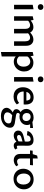

<svg xmlns="http://www.w3.org/2000/svg" viewBox="1603 -2288 974 4220"><g transform="rotate(90 2090.0 -178.0)"><path d="M85 0V-410L184 -428V0ZM134 -522Q106 -522 88.5 -538.5Q71 -555 71 -583Q71 -611 88.5 -628Q106 -645 134 -645Q162 -645 180 -628Q198 -611 198 -583Q198 -555 180 -538.5Q162 -522 134 -522Z M888 0V-244Q888 -295 867.5 -323.5Q847 -352 807 -352Q776 -352 741.5 -332Q707 -312 687 -272L655 -297Q680 -340 711.5 -368.5Q743 -397 778.5 -411Q814 -425 851 -425Q909 -425 947.5 -384Q986 -343 986 -271V0ZM615 0V-244Q615 -295 594 -323.5Q573 -352 534 -352Q513 -352 489 -343Q465 -334 444.5 -316.5Q424 -299 410 -272L378 -297Q403 -340 435 -368.5Q467 -397 503.5 -411Q540 -425 578 -425Q635 -425 674.5 -384Q714 -343 714 -271V0ZM337 0V-410L418 -428L436 -337V0Z M1335 6Q1281 6 1242.5 -20Q1204 -46 1186 -94L1210 -125Q1229 -94 1257.5 -78Q1286 -62 1319 -62Q1358 -62 1386 -80.5Q1414 -99 1429.5 -132.5Q1445 -166 1445 -210Q1445 -251 1432 -284Q1419 -317 1393.5 -336.5Q1368 -356 1333 -356Q1303 -356 1269.5 -339.5Q1236 -323 1212 -281L1176 -303Q1210 -365 1254.5 -395Q1299 -425 1358 -425Q1417 -425 1460 -398.5Q1503 -372 1527 -326Q1551 -280 1551 -222Q1551 -156 1521.5 -104.5Q1492 -53 1443.5 -23.5Q1395 6 1335 6ZM1123 289V-410L1203 -428L1221 -339V272Z M1674 0V-410L1773 -428V0ZM1723 -522Q1695 -522 1677.5 -538.5Q1660 -555 1660 -583Q1660 -611 1677.5 -628Q1695 -645 1723 -645Q1751 -645 1769 -628Q1787 -611 1787 -583Q1787 -555 1769 -538.5Q1751 -522 1723 -522Z M2102 11Q2043 11 1996.5 -13.5Q1950 -38 1924 -84Q1898 -130 1898 -195Q1898 -265 1927.5 -318Q1957 -371 2007 -400.5Q2057 -430 2120 -430Q2198 -430 2237.5 -383.5Q2277 -337 2277 -257Q2277 -247 2277 -234.5Q2277 -222 2275 -211H2191V-259Q2191 -308 2173 -334.5Q2155 -361 2111 -361Q2075 -361 2047.5 -342.5Q2020 -324 2005.5 -289.5Q1991 -255 1991 -210Q1991 -142 2027.5 -103.5Q2064 -65 2123 -65Q2155 -65 2185 -76.5Q2215 -88 2243 -112L2275 -61Q2247 -33 2217.5 -17Q2188 -1 2159 5Q2130 11 2102 11ZM1948 -211 1959 -271H2263V-211Z M2530 289Q2478 289 2437 274.5Q2396 260 2372.5 232Q2349 204 2349 166Q2349 119 2393.5 72.5Q2438 26 2527 -8L2551 18Q2499 45 2474 78.5Q2449 112 2449 146Q2449 183 2478.5 203.5Q2508 224 2555 224Q2593 224 2624.5 211.5Q2656 199 2674.5 175Q2693 151 2693 120Q2693 91 2678 77Q2663 63 2630 57Q2597 51 2545 45Q2503 41 2464.5 31.5Q2426 22 2402.5 3Q2379 -16 2379 -50Q2379 -77 2393 -98Q2407 -119 2432 -136.5Q2457 -154 2491 -170L2518 -142Q2499 -134 2480.5 -119.5Q2462 -105 2462 -83Q2462 -66 2475.5 -56.5Q2489 -47 2519.5 -41.5Q2550 -36 2599 -30Q2651 -25 2693.5 -15Q2736 -5 2761.5 18.5Q2787 42 2787 89Q2787 147 2751.5 192.5Q2716 238 2657.5 263.5Q2599 289 2530 289ZM2543 -119Q2492 -119 2454 -138.5Q2416 -158 2395 -191Q2374 -224 2374 -267Q2374 -315 2399.5 -351.5Q2425 -388 2467 -408.5Q2509 -429 2562 -429Q2636 -429 2682 -388.5Q2728 -348 2728 -283Q2728 -236 2704.5 -199Q2681 -162 2639.5 -140.5Q2598 -119 2543 -119ZM2558 -185Q2583 -185 2601.5 -195Q2620 -205 2630 -224Q2640 -243 2640 -267Q2640 -310 2614 -337Q2588 -364 2546 -364Q2509 -364 2486.5 -341.5Q2464 -319 2464 -279Q2464 -251 2476 -230Q2488 -209 2509.5 -197Q2531 -185 2558 -185ZM2631 -353 2620 -399 2794 -417V-353Z M3179 7Q3137 7 3112 -23Q3087 -53 3088 -110L3092 -287Q3093 -315 3087 -332Q3081 -349 3069.5 -357Q3058 -365 3042 -365Q3024 -365 3004.5 -357.5Q2985 -350 2971 -331.5Q2957 -313 2954 -283L2859 -294Q2865 -323 2883 -347.5Q2901 -372 2928 -390.5Q2955 -409 2988.5 -418.5Q3022 -428 3058 -428Q3125 -428 3154.5 -393.5Q3184 -359 3183 -301L3181 -92Q3181 -77 3187.5 -69Q3194 -61 3204 -61Q3213 -61 3222 -64.5Q3231 -68 3237 -75L3266 -29Q3252 -13 3229.5 -3Q3207 7 3179 7ZM2958 7Q2910 7 2880 -20.5Q2850 -48 2850 -91Q2850 -116 2861 -138.5Q2872 -161 2900 -179.5Q2928 -198 2979 -210L3143 -249L3148 -203L3002 -160Q2968 -150 2957.5 -135.5Q2947 -121 2947 -106Q2947 -87 2960.5 -76Q2974 -65 2995 -65Q3022 -65 3058.5 -83.5Q3095 -102 3140 -129L3146 -95Q3102 -53 3056 -23Q3010 7 2958 7Z M3500 7Q3463 7 3432 -8Q3401 -23 3382.5 -53Q3364 -83 3364 -126V-398L3399 -507L3463 -520V-144Q3463 -104 3481 -85Q3499 -66 3528 -66Q3546 -66 3566.5 -72.5Q3587 -79 3607 -93L3635 -50Q3605 -20 3569.5 -6.5Q3534 7 3500 7ZM3607 -350 3286 -351 3292 -409 3613 -416Z M3907 11Q3844 11 3794.5 -16.5Q3745 -44 3717 -92.5Q3689 -141 3689 -203Q3689 -269 3720 -320.5Q3751 -372 3804 -401Q3857 -430 3924 -430Q3987 -430 4036 -402.5Q4085 -375 4113 -327Q4141 -279 4141 -217Q4141 -151 4111 -99.5Q4081 -48 4028 -18.5Q3975 11 3907 11ZM3921 -57Q3960 -57 3985.5 -78Q4011 -99 4023.5 -133Q4036 -167 4036 -206Q4036 -255 4019.5 -290Q4003 -325 3974.5 -343.5Q3946 -362 3910 -362Q3873 -362 3846.5 -341.5Q3820 -321 3807 -288Q3794 -255 3794 -214Q3794 -165 3811 -129.5Q3828 -94 3857 -75.5Q3886 -57 3921 -57Z"/></g></svg>

Font: Ysabeau Office SemiBold
Style: Regular
Weight: 600
Designer: Christian Thalmann (Catharsis Fonts)
Version: Version 2.001;gftools[0.9.30]; featfreeze: tnum,lnum,ss02